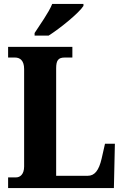

<svg xmlns="http://www.w3.org/2000/svg" viewBox="-20 -951 626 971"><path d="M155 -784V-771H226C286 -809 380 -886 402 -921V-931H244C226 -886 181 -825 155 -784ZM21 0H556L561 -224H511L494 -149C480 -88 458 -62 424 -62H264V-605C264 -645 274 -660 307 -660H346V-714H21V-660H56C81 -660 102 -645 102 -602V-109C102 -69 81 -54 62 -54H21Z"/></svg>

Font: Noto Serif Khmer Condensed ExtraBold
Style: Regular
Weight: 800
Width: 3
Designer: Danh Hong and the Monotype Design Team
Foundry: Monotype Imaging Inc.
Version: Version 2.004